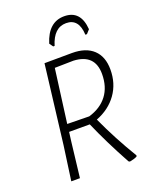

<svg xmlns="http://www.w3.org/2000/svg" viewBox="-155 -926 822 1021"><g transform="rotate(-20 256.0 -415.0)"><path d="M226 -707 211 -728Q245 -838 335 -838Q428 -838 436 -728L417 -707H408Q404 -800 332 -800Q262 -800 234 -707ZM308 -640Q386 -640 428 -600.5Q470 -561 470 -488Q470 -409 428 -350Q386 -291 311 -262Q369 -135 444 -11L442 -5Q427 3 400 8L393 4Q317 -135 267 -251H150L143 -197L120 0H71L98 -194L152 -639ZM301 -599 195 -597 155 -294 279 -292Q347 -312 383.5 -360Q420 -408 420 -481Q420 -593 301 -599Z"/></g></svg>

Font: Alegreya Sans SC Light
Style: Italic
Weight: 300
Italic angle: -7°
Designer: Juan Pablo del Peral
Foundry: Huerta Tipografica
Version: Version 2.007